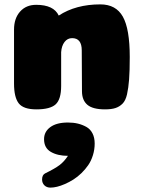

<svg xmlns="http://www.w3.org/2000/svg" viewBox="-20 -499 656 876"><path d="M353 -269Q353 -325 309 -325Q288 -325 274.5 -307.5Q261 -290 259 -261V-107Q259 -46 234 -23Q209 0 146 0Q87 0 65.5 -27.5Q44 -55 44 -118V-364Q44 -415 71.5 -446Q99 -477 145 -477Q225 -477 248 -428Q326 -479 438 -479Q509 -479 540.5 -423Q572 -367 572 -239Q572 -176 569 -136.5Q566 -97 559.5 -68.5Q553 -40 539 -26Q525 -12 506.5 -6Q488 0 459 0Q403 0 378.5 -21Q354 -42 354 -83ZM181 136Q181 102 209.5 81Q238 60 290 60Q315 60 335.5 65Q356 70 374 80Q392 90 402 109.5Q412 129 412 156Q412 183 404 209Q396 235 382.5 254.5Q369 274 351.5 291Q334 308 315 320Q296 332 276.5 340.5Q257 349 240.5 353Q224 357 210 357Q193 357 182.5 346.5Q172 336 172 320Q172 299 186 292Q231 270 252 254Q273 238 290 212Q243 212 212 194Q181 176 181 136Z"/></svg>

Font: Coiny
Style: Regular
Weight: 400
Version: Version 001.001